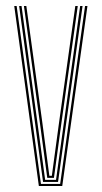

<svg xmlns="http://www.w3.org/2000/svg" viewBox="-20 -620 339 640"><path d="M109.5 0 27.5 -600H35.5L116.5 -6.8H180.5L263.5 -600H271.5L187.5 0ZM123.5 -13.5 97.2 -207.2 43.8 -600H51.8L105 -209.5L130.5 -20.5H166.8L192.5 -208L247.2 -600H255.2L200 -205.2L173.5 -13.5ZM137.5 -27.2 112.8 -211.8 59.8 -600H67.8L120.8 -213.8L144.5 -34H152.8L177 -212.8L231 -600H239.2L184.8 -210.8L159.8 -27.2Z"/></svg>

Font: Big Shoulders Inline Text Thin
Style: Regular
Weight: 100
Designer: Patric King
Foundry: XO Type Co
Version: Version 2.002